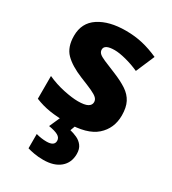

<svg xmlns="http://www.w3.org/2000/svg" viewBox="-193 -660 895 1001"><g transform="rotate(30 254.5 -159.5)"><path d="M468 -165Q468 -87 413 -38.5Q358 10 238 10Q180 10 134.5 3Q89 -4 45 -22V-159Q93 -137 145 -126Q197 -115 232 -115Q272 -115 290 -125Q308 -135 308 -153Q308 -167 297.5 -177.5Q287 -188 261 -200Q235 -212 187 -231Q116 -260 80 -296.5Q44 -333 44 -401Q44 -479 105 -519Q166 -559 266 -559Q320 -559 367 -548Q414 -537 463 -515L415 -403Q375 -421 334 -431.5Q293 -442 266 -442Q205 -442 205 -411Q205 -398 214.5 -388.5Q224 -379 249.5 -368Q275 -357 322 -338Q371 -318 403.5 -296.5Q436 -275 452 -244Q468 -213 468 -165ZM365 126Q365 179 328.5 209.5Q292 240 228 240Q198 240 173 235.5Q148 231 132 226V140Q164 149 195 149Q242 149 242 118Q242 99 223.5 88.5Q205 78 167 72L199 0H287L274 35Q295 40 316 49.5Q337 59 351 77.5Q365 96 365 126Z"/></g></svg>

Font: Noto Sans Khmer UI ExtraBold
Style: Regular
Weight: 800
Designer: Danh Hong and the Monotype Design Team
Foundry: Monotype Imaging Inc.
Version: Version 2.002; ttfautohint (v1.8.4.7-5d5b)